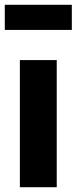

<svg xmlns="http://www.w3.org/2000/svg" viewBox="-31 -782 320 802"><path d="M206 0H52V-531H206ZM-11 -657V-762H269V-657Z"/></svg>

Font: Fira Sans Condensed
Style: Bold
Weight: 700
Width: 3
Designer: bBox Type GmbH & Carrois Corporate GbR & Edenspiekermann AG
Foundry: bBox Type GmbH & Carrois Corporate GbR & Edenspiekermann AG
Version: Version 4.301